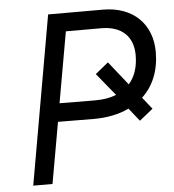

<svg xmlns="http://www.w3.org/2000/svg" viewBox="-51 -747 719 794"><g transform="rotate(-5 308.5 -350.0)"><path d="M518 -229 574 -274 535 -323C582 -367 608 -429 608 -507C608 -623 530 -700 406 -700H178L55 0H135L180 -254L329 -253C384 -253 434 -263 475 -283ZM193 -330 245 -624H392C477 -624 524 -578 524 -501C524 -452 511 -412 485 -383L407 -481L353 -437L429 -344C404 -334 375 -329 341 -329Z"/></g></svg>

Font: Fixel Display
Style: Italic
Weight: 400
Italic angle: -10°
Designer: AlfaBravo + MacPaw
Foundry: Kyrylo Tkachov, Marchela Mozhyna, Serhii Makarenko, Maria Weinstein, Zakhar Kryvoshyya
Version: Version 1.210;Glyphs 3.2 (3217)